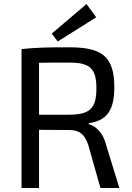

<svg xmlns="http://www.w3.org/2000/svg" viewBox="-20 -934 658 954"><path d="M267 -728 458 -848 410 -914 237 -767ZM573 0 506 -218C491 -276 455 -308 421 -317V-322C512 -334 548 -388 548 -500C548 -655 485 -699 325 -699C214 -699 162 -698 87 -690V0H174V-289C212 -289 262 -288 326 -288C372 -288 400 -268 418 -216L479 0ZM174 -364V-622C213 -623 264 -623 323 -623C425 -623 459 -596 459 -495C459 -393 425 -365 323 -364Z"/></svg>

Font: SnT
Style: Regular
Weight: 400
Designer: Natanael Gama
Version: Version 1.001;PS 001.001;hotconv 1.0.70;makeotf.lib2.5.58329